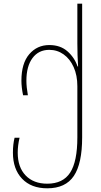

<svg xmlns="http://www.w3.org/2000/svg" viewBox="-20 -780 545 1040"><path d="M50 47Q50 1 59 -34H86Q76 8 76 47Q76 126 119 170.5Q162 215 236 215Q321 215 360 155Q399 95 399 -36V-313Q399 -372 379 -416.5Q359 -461 324.5 -485.5Q290 -510 247 -510Q189 -510 156 -465.5Q123 -421 123 -343Q123 -309 131 -264H105Q96 -308 96 -343Q96 -437 138.5 -486.5Q181 -536 247 -536Q307 -536 345.5 -502Q384 -468 400 -420H403Q399 -481 399 -545V-760H425V-36Q425 106 380 173Q335 240 236 240Q149 240 99.5 188Q50 136 50 47Z"/></svg>

Font: Noto Sans Georgian Thin Narrow
Style: Regular
Weight: 250
Width: 4
Designer: Monotype Design team
Foundry: Monotype Imaging Inc.
Version: Version 1.000